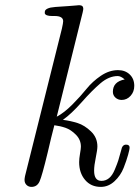

<svg xmlns="http://www.w3.org/2000/svg" viewBox="-20 -714 541 745"><path d="M75.2 -16.1Q75.2 -21 77.1 -30.8L220.2 -603Q225.1 -625 225.1 -631.8Q225.1 -651.9 191.9 -651.9H182.1Q157.2 -651.9 153.8 -662.1V-667Q153.8 -671.9 156.5 -675Q159.2 -678.2 164.6 -680.7Q169.9 -683.1 176.5 -684.6Q183.1 -686 195.1 -687Q207 -688 217 -688.5Q227.1 -689 245.1 -690.4Q263.2 -691.9 276.9 -692.9Q277.8 -692.9 281.5 -693.4Q285.2 -693.8 287.1 -693.8Q303.2 -693.8 303.2 -680.2Q303.2 -676.3 300.8 -666L200.2 -261.2Q229 -276.4 261 -308.6Q293 -340.8 315.9 -369.4Q338.9 -397.9 371.3 -419.9Q403.8 -441.9 438 -441.9Q465.8 -441.9 483.4 -425Q501 -408.2 501 -380.9Q501 -357.9 486.6 -342Q472.2 -326.2 452.1 -326.2Q438 -326.2 428 -335.2Q418 -344.2 418 -357.9Q418 -397 463.9 -405.8Q448.7 -418.9 437 -418.9Q402.8 -418.9 369.9 -390.9Q336.9 -362.8 296.9 -317.4Q256.8 -272 224.1 -249Q253.9 -245.1 281 -236.6Q308.1 -228 333 -204.1Q357.9 -180.2 357.9 -146Q357.9 -132.8 351.6 -102.3Q345.2 -71.8 345.2 -51.8Q345.2 -12.2 373.5 -12.2Q373.5 -12.2 374 -12.2Q390.1 -12.2 403.1 -22.7Q416 -33.2 425.5 -56.2Q435.1 -79.1 439 -91.6Q442.9 -104 450.2 -130.9Q454.1 -152.8 469.2 -152.8Q483.4 -152.8 482.9 -140.1Q482.9 -135.3 477.1 -113.5Q471.2 -91.8 459.7 -62.5Q448.2 -33.2 424.6 -11Q400.9 11.2 371.1 11.2Q333 11.2 310.1 -15.9Q287.1 -43 287.1 -85Q287.1 -98.1 290.5 -117.7Q293.9 -137.2 293.9 -145Q293.9 -171.9 274.4 -191.4Q254.9 -210.9 234.4 -218Q213.9 -225.1 190.9 -228Q179.7 -186 165 -122.1Q143.1 -31.2 133.5 -10Q124 11.2 102.1 11.2Q90.8 11.2 83 3.7Q75.2 -3.9 75.2 -16.1Z"/></svg>

Font: CMU Classical Serif
Style: Italic
Weight: 500
Italic angle: -14.04°
Version: Version 0.7.0